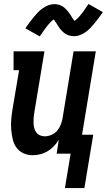

<svg xmlns="http://www.w3.org/2000/svg" viewBox="-20 -781 543 976"><path d="M182 -596 109 -637Q121 -655 132 -669.5Q143 -684 153 -696Q163 -708 173 -718.5Q183 -729 196.5 -738.5Q210 -748 225.5 -754Q241 -760 256 -760Q266 -760 274.5 -758Q283 -756 291.5 -752Q300 -748 306.5 -742.5Q313 -737 319.5 -730Q326 -723 331 -716Q336 -709 340 -702.5Q344 -696 349 -688Q354 -680 358 -675Q363 -677 368 -682Q373 -687 377 -690.5Q381 -694 384.5 -698.5Q388 -703 392 -708Q396 -713 400.5 -718.5Q405 -724 409.5 -731Q414 -738 419 -745Q424 -752 430 -761L503 -719Q491 -702 480 -687.5Q469 -673 459 -661Q449 -649 439 -638.5Q429 -628 416 -618.5Q403 -609 387.5 -603Q372 -597 357 -597Q351 -597 344.5 -598Q338 -599 332 -600.5Q326 -602 320.5 -605Q315 -608 310 -611Q305 -614 301 -618Q297 -622 292.5 -626.5Q288 -631 284.5 -635.5Q281 -640 278 -645Q275 -650 272.5 -654Q270 -658 266 -664Q262 -670 258.5 -674.5Q255 -679 254 -682Q249 -680 243.5 -674.5Q238 -669 234.5 -665.5Q231 -662 227.5 -658Q224 -654 220 -649Q216 -644 211.5 -638Q207 -632 202.5 -625.5Q198 -619 193 -611.5Q188 -604 182 -596ZM310 175 339 0H268L279 -71Q269 -54 254.5 -38.5Q240 -23 222.5 -12.5Q205 -2 185 3Q165 8 146 8Q121 8 99 -2Q77 -12 63.5 -31Q50 -50 44.5 -74Q39 -98 37 -122.5Q35 -147 37 -172Q39 -197 43 -222L77 -424H49V-520H206L154 -207Q152 -194 151 -181Q150 -168 150.5 -155Q151 -142 154 -130Q157 -118 164.5 -108Q172 -98 183.5 -93Q195 -88 208 -88Q224 -88 241.5 -95.5Q259 -103 270.5 -116.5Q282 -130 288.5 -146.5Q295 -163 298 -180L354 -520H467L397 -96H454L409 175Z"/></svg>

Font: Iosevka Curly Slab
Style: Bold Italic
Weight: 700
Italic angle: -9°
Monospace: yes
Designer: Belleve Invis
Foundry: Belleve Invis
Version: Version 22.1.2; ttfautohint (v1.8.4)